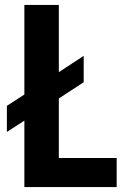

<svg xmlns="http://www.w3.org/2000/svg" viewBox="-20 -760 506 780"><path d="M8 -330 79 -376V-740H219V-467L320 -533V-426L219 -360V-118H454V0H79V-270L8 -224Z"/></svg>

Font: Encode Sans Compressed
Style: Bold
Weight: 700
Designer: Pablo Impallari, Andres Torresi
Foundry: Pablo Impallari, Andres Torresi
Version: Version 1.000; ttfautohint (v1.00) -l 8 -r 50 -G 200 -x 14 -